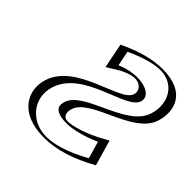

<svg xmlns="http://www.w3.org/2000/svg" viewBox="-211 -1033 1240 1240"><g transform="rotate(45 409.0 -413.0)"><path d="M656.5 -252C523.5 -175 294.3 -117 331.9 -240C371.9 -370.8 723.5 -399 781.3 -588C835.4 -765 698.4 -950 309.5 -762L339.6 -612C495.3 -719 620.5 -664 599.4 -595C571.8 -504.6 199.6 -481 129.2 -251C69 -54 288.7 145 702.2 -94ZM645.2 -230.7 683.5 -98.4C556.3 -27.3 451.3 0.3 367.1 0.3C186.7 0.4 106.6 -127.9 144.2 -251C210.5 -467.7 578.8 -478.6 614.4 -595C619.2 -610.8 618 -625.6 612.4 -638.2C587.3 -694.4 476.8 -712.8 351.7 -635.4L327.5 -755.9C435.5 -806.2 519.4 -825.7 586 -825.8C749.7 -826 802 -704.9 766.3 -588C713.5 -415.3 363.5 -392.5 316.9 -240C311.3 -221.7 310.6 -205.7 314.9 -192.7C341.8 -111.1 532.8 -170.2 645.2 -230.7ZM645.2 -230.7C532.8 -170.2 341.8 -111.1 314.9 -192.7C310.6 -205.7 311.3 -221.7 316.9 -240C363.5 -392.5 713.5 -415.3 766.3 -588C802 -704.9 749.7 -826 586 -825.8C519.4 -825.7 435.5 -806.2 327.5 -755.9L351.7 -635.4C476.8 -712.8 587.3 -694.4 612.4 -638.2C618 -625.6 619.2 -610.8 614.4 -595C578.8 -478.6 210.5 -467.7 144.2 -251C106.6 -127.9 186.7 0.4 367.1 0.3C451.3 0.3 556.3 -27.3 683.5 -98.4ZM641 -243.3 656.6 -251.7 702.3 -93.9 688.1 -86C558.5 -13.5 450 15.3 362.5 15.3C175.2 15.4 88.6 -118.2 129.2 -251C200.1 -482.9 571.2 -502.7 599.4 -595C603.1 -607.1 602.3 -618.8 597.7 -629.2C576.5 -676.5 476.5 -697.4 357.2 -623.5L339.5 -612.5L309.4 -762.1L324.4 -769.1C434.3 -820.3 520.9 -840.7 590.6 -840.8C762.8 -841 819.3 -712.5 781.3 -588C723 -397.3 372.4 -372.5 331.9 -240C327 -224 326.6 -210.9 330 -200.7C351.7 -134.9 525.8 -181.3 641 -243.3ZM626.9 -212.9 660.6 -96.2C530.7 -22.6 430.2 0.3 366.9 0.3C228.6 0.4 127.9 -115.9 169.2 -251C237.8 -475.1 606.3 -486.5 639.4 -595C649.8 -629.1 630.7 -662.4 575.8 -678.6C518.5 -695.5 438.4 -685.9 371.5 -655.9L350.8 -758.8C459.7 -810 538.6 -825.8 586.4 -825.8C706.9 -825.8 780.5 -716.3 741.3 -588C686.1 -407.7 335.9 -384.1 291.9 -240C280.1 -201.3 289.5 -174.5 335.1 -161C421.7 -135.5 547.4 -177.2 626.9 -212.9ZM613 -238.2C548.9 -203.7 458.5 -172.6 409.7 -168.3C388.5 -166.5 364.8 -166 354.8 -196.1C351.1 -207.6 351.5 -222.6 356.9 -240C399.9 -380.7 750.4 -405.1 806.3 -588C840.8 -701 805.7 -841.1 590.4 -840.8C501.8 -840.7 407.3 -815.7 297.2 -764.4L286.1 -759.3L320.4 -588.4L385.6 -628.8C432.8 -658 473.5 -669.2 495.7 -671.5C520.9 -674.1 558.1 -666.7 572.7 -634.1C577.6 -623 578.8 -609.4 574.4 -595C543.8 -494.7 172.9 -475.5 104.2 -251C67.3 -130.3 133.2 15.5 362.6 15.3C475.1 15.3 595.5 -23.6 725.2 -96.1L674.5 -271.3Z"/></g></svg>

Font: Hussar Outliner
Style: Obl
Weight: 700
Foundry: Cannot Into Space Fonts
Version: Version 0.92